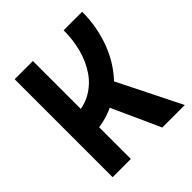

<svg xmlns="http://www.w3.org/2000/svg" viewBox="-187 -827 961 961"><g transform="rotate(-45 293.0 -346.5)"><path d="M134.8 -220.7 143.6 -350.1Q212.9 -350.1 263.4 -378.9Q314 -407.7 346.9 -456.5Q379.9 -505.4 395.8 -566.7Q411.6 -627.9 411.6 -693.4H542.5Q542.5 -601.1 515.1 -516.1Q487.8 -431.2 435.3 -364.5Q382.8 -297.9 307.1 -259.3Q231.4 -220.7 134.8 -220.7ZM64.9 0V-693.4H193.8V0ZM416.5 0 277.3 -307.1 397.5 -356.9 575.7 0Z"/></g></svg>

Font: Cascadia Mono PL
Style: Regular
Weight: 400
Monospace: yes
Designer: Aaron Bell
Foundry: Saja Typeworks
Version: Version 2102.003